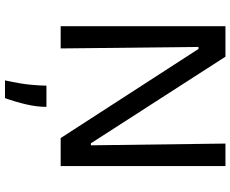

<svg xmlns="http://www.w3.org/2000/svg" viewBox="-97 -603 923 769"><g transform="rotate(90 364.5 -218.5)"><path d="M85 0V-660H207L554 -121H562L555 -660H645V0H533L176 -552H168L174 0ZM302 223Q316 159 319.5 119Q323 79 323 57H408Q408 96 398 138.5Q388 181 373 223Z"/></g></svg>

Font: Bricolage Grotesque 17pt
Style: Regular
Weight: 400
Version: Version 1.001;gftools[0.9.33.dev8+g029e19f]